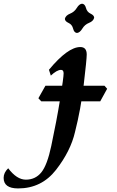

<svg xmlns="http://www.w3.org/2000/svg" viewBox="-199 -736 637 1047"><path d="M-100.1 291.5Q-179.2 291.5 -179.2 233.9Q-179.2 205.6 -154.3 181.6Q-107.4 243.7 -58.1 243.7Q-5.9 243.7 26.4 203.9Q58.6 164.1 80.6 59.6Q109.4 -75.2 128.7 -194.3Q147.9 -313.5 147.9 -335.9Q147.9 -355 133.8 -355Q111.3 -355 78.1 -323.7L67.9 -355.5Q170.9 -479.5 238.8 -479.5Q273.9 -479.5 273.9 -439Q273.9 -412.6 257.8 -276.6Q241.7 -140.6 210 -16.1Q186 87.9 106.9 189.7Q27.8 291.5 -100.1 291.5ZM220.7 -556.2Q205.1 -557.6 199.7 -579.8Q194.3 -602.1 174.6 -611.1Q154.8 -620.1 154.8 -633.8Q159.2 -651.9 182.9 -661.4Q206.5 -670.9 219.7 -692.6Q232.9 -714.4 248.5 -715.8Q264.2 -714.4 269.8 -692.6Q275.4 -670.9 294.9 -661.6Q314.5 -652.3 314.5 -639.2Q310.1 -620.6 286.6 -611.3Q263.2 -602.1 249.8 -579.8Q236.3 -557.6 220.7 -556.2ZM347.7 -183.6H25.9L10.3 -200.2L48.8 -268.6H370.6L385.3 -252Z"/></svg>

Font: Kelvinch
Style: Bold Italic
Weight: 700
Italic angle: -10°
Designer: Paul James Miller
Foundry: High-Logic / Made with FontCreator
Version: Version 3.30 September 23, 2016